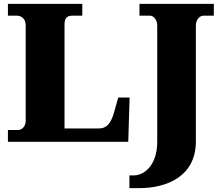

<svg xmlns="http://www.w3.org/2000/svg" viewBox="-20 -734 1127 994"><path d="M644 0 651 -229H592L571 -154C553 -89 528 -69 492 -69H314V-604C314 -636 321 -653 357 -653H406V-714H21V-653H66C92 -653 113 -636 113 -602V-109C113 -78 92 -61 74 -61H21V0ZM700 240C843 240 994 180 994 -2V-601C994 -636 1016 -653 1034 -653H1087V-714H702V-653H756C772 -653 794 -636 794 -602V-1C794 127 722 174 674 174H650V240Z"/></svg>

Font: UArctic Serif Black
Style: Regular
Weight: 900
Designer: Customization by Puisto advertising & original work Monotype Design Team
Foundry: Monotype Imaging Inc.
Version: Version 2.004